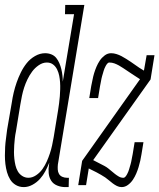

<svg xmlns="http://www.w3.org/2000/svg" viewBox="-27 -755 650 783"><path d="M70 8Q52 8 37.5 -0.5Q23 -9 14.5 -23Q6 -37 1.5 -53Q-3 -69 -5 -86Q-7 -103 -7 -120.5Q-7 -138 -6 -155.5Q-5 -173 -2.5 -190.5Q0 -208 2 -226L21 -336Q24 -357 29 -378Q34 -399 41 -419Q48 -439 58 -459.5Q68 -480 82 -497.5Q96 -515 116 -526.5Q136 -538 157 -538Q171 -538 183 -533Q195 -528 202.5 -518.5Q210 -509 215 -497.5Q220 -486 223 -473.5Q226 -461 227.5 -448Q229 -435 229 -422L275 -697H238L239 -735H317L209 -84Q208 -74 208.5 -64Q209 -54 213.5 -46Q218 -38 227 -34Q236 -30 246 -30H254L253 8H239Q222 8 206 1.5Q190 -5 181.5 -18.5Q173 -32 171.5 -49.5Q170 -67 173 -84L174 -92Q167 -74 158 -57Q149 -40 136 -25.5Q123 -11 105.5 -1.5Q88 8 70 8Q70 8 70 8Q70 8 70 8ZM89 -30Q105 -30 120.5 -40.5Q136 -51 146.5 -66Q157 -81 164 -97Q171 -113 176.5 -129.5Q182 -146 185.5 -162.5Q189 -179 192 -196L210 -306Q212 -320 214 -334Q216 -348 217 -362.5Q218 -377 218.5 -391Q219 -405 218 -419Q217 -433 214.5 -446Q212 -459 206 -471.5Q200 -484 189.5 -492Q179 -500 164 -500Q147 -500 131 -489Q115 -478 104 -463Q93 -448 85 -431.5Q77 -415 71.5 -398Q66 -381 62.5 -364Q59 -347 56 -329L38 -219Q35 -205 33.5 -191Q32 -177 31 -163Q30 -149 30 -135Q30 -121 31.5 -107.5Q33 -94 36 -81Q39 -68 45.5 -56.5Q52 -45 63.5 -37.5Q75 -30 89 -30ZM469 8Q459 8 450 3.5Q441 -1 433 -7Q425 -13 417.5 -19.5Q410 -26 402 -31.5Q394 -37 385 -42Q376 -47 367 -52L335 -68L324 0H292L308 -99L544 -432L524 -445Q516 -450 508 -455.5Q500 -461 491.5 -466.5Q483 -472 475 -477.5Q467 -483 458 -488Q449 -493 439.5 -496.5Q430 -500 419 -500Q414 -500 410 -495Q406 -490 403.5 -485Q401 -480 399 -475.5Q397 -471 395.5 -465.5Q394 -460 392.5 -455Q391 -450 389.5 -445Q388 -440 387 -435Q386 -430 385 -424.5Q384 -419 383 -414Q382 -409 381 -404L373 -355H337L345 -404Q348 -417 350.5 -430.5Q353 -444 357 -457Q361 -470 366.5 -483Q372 -496 380 -508Q388 -520 400 -529Q412 -538 426 -538Q437 -538 448 -534.5Q459 -531 468.5 -526Q478 -521 487.5 -515Q497 -509 506 -503Q515 -497 524 -490.5Q533 -484 542 -478L560 -467L571 -530H603L587 -431L353 -102L382 -87Q390 -83 398.5 -78.5Q407 -74 414 -68.5Q421 -63 428 -57Q435 -51 442 -45.5Q449 -40 457.5 -35Q466 -30 476 -30Q481 -30 485 -35Q489 -40 491.5 -45Q494 -50 496 -54.5Q498 -59 499.5 -64.5Q501 -70 502.5 -75Q504 -80 505.5 -85Q507 -90 508 -95Q509 -100 510 -105.5Q511 -111 512 -116Q513 -121 514 -126L522 -175H558L550 -126Q548 -113 545 -99.5Q542 -86 538 -73Q534 -60 528.5 -47Q523 -34 515 -22Q507 -10 495 -1Q483 8 469 8Z"/></svg>

Font: Iosevka Slab XLtEx
Style: Italic
Weight: 200
Width: 7
Italic angle: -9°
Monospace: yes
Designer: Belleve Invis
Foundry: Belleve Invis
Version: Version 11.1.0; ttfautohint (v1.8.3)